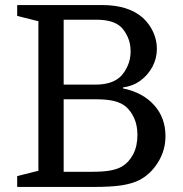

<svg xmlns="http://www.w3.org/2000/svg" viewBox="-20 -740 724 760"><path d="M601 -547Q601 -509 583.5 -476Q566 -443 536 -421Q506 -399 467 -394V-390Q545 -374 590 -324Q635 -274 635 -201Q635 -145 605.5 -97.5Q576 -50 531 -27Q503 -13 462 -6.5Q421 0 347 0H48V-43L132 -64V-656L48 -677V-720H384Q489 -720 546 -669Q572 -645 586.5 -613Q601 -581 601 -547ZM360 -347H232V-60H342Q388 -60 416 -65Q444 -70 463 -81Q490 -97 507 -129Q524 -161 524 -206Q524 -244 511 -272.5Q498 -301 478 -318Q460 -333 432 -340Q404 -347 360 -347ZM232 -662V-405H357Q427 -405 460 -440Q475 -456 486 -481Q497 -506 497 -537Q497 -568 486 -592.5Q475 -617 460 -632Q430 -662 361 -662Z"/></svg>

Font: Domine
Style: Regular
Weight: 400
Designer: Pablo Impallari, Rodrigo Fuenzalida, Brenda Gallo
Foundry: Pablo Impallari, Rodrigo Fuenzalida, Brenda Gallo
Version: Version 2.000